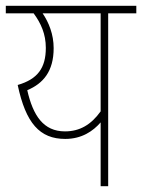

<svg xmlns="http://www.w3.org/2000/svg" viewBox="-20 -642 490 662"><path d="M450 -622H0V-596H96C121 -562 138 -525 138 -477C138 -408 110 -369 41 -349C69 -217 117 -163 205 -163C262 -163 301 -190 327 -220V0H353V-596H450ZM74 -331C129 -354 165 -396 165 -476C165 -524 148 -565 127 -596H327V-258C294 -212 255 -189 204 -189C130 -189 94 -243 74 -331Z"/></svg>

Font: Noto Sans Condensed Thin
Style: Regular
Weight: 100
Width: 3
Designer: Monotype Design Team
Foundry: Monotype Imaging Inc.
Version: Version 2.013